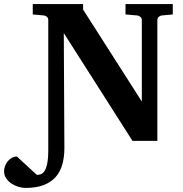

<svg xmlns="http://www.w3.org/2000/svg" viewBox="-105 -691 897 942"><path d="M544.9 0 208 -528.8 210.9 35.2Q210.9 79.1 200.9 115.2Q190.9 151.4 168.5 177Q146 202.6 109.6 216.8Q73.2 231 21 231Q4.4 231 -14.2 225.6Q-32.7 220.2 -48.6 209.7Q-64.5 199.2 -74.7 183.8Q-85 168.5 -85 148.9Q-85 137.2 -80.6 124.5Q-76.2 111.8 -67.9 101.3Q-59.6 90.8 -47.9 84Q-36.1 77.1 -22 77.1L75.7 167Q84 167 93.8 164.3Q103.5 161.6 112.1 149.9Q120.6 138.2 126.2 113.5Q131.8 88.9 131.8 44.9V-592.8Q131.8 -602.5 125.5 -608.4Q119.1 -614.3 109.9 -615.2L55.7 -620.1V-670.9H302.7V-644L590.8 -192.9V-592.8Q590.8 -602.5 583.7 -608.4Q576.7 -614.3 567.9 -615.2L510.7 -620.1V-670.9H742.7V-620.1L689 -615.2Q680.7 -614.3 673.8 -608.4Q667 -602.5 667 -592.8V0Z"/></svg>

Font: Charis SIL
Style: Bold
Weight: 700
Foundry: SIL International
Version: Version 4.112